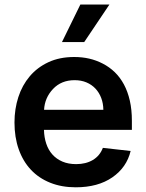

<svg xmlns="http://www.w3.org/2000/svg" viewBox="-20 -799 633 830"><path d="M42.6 -269.5Q42.6 -327.8 59.3 -379.3Q76 -430.8 108.7 -469.3Q141.3 -507.8 189.5 -530.2Q237.6 -552.6 300.8 -552.6Q335.2 -552.6 365.6 -545.6Q396 -538.7 424.7 -523.8Q453.1 -509.2 476.2 -486.9Q499.3 -464.5 515.8 -433.8Q532.3 -403.1 541.2 -364Q550.1 -324.9 550.1 -277V-237.6H170.1Q170.8 -205.3 179.9 -178.1Q188.9 -150.9 206.5 -131.2Q224.1 -111.5 249.8 -100.5Q275.6 -89.5 309.3 -89.5Q351.2 -89.5 381.4 -107.4Q411.6 -125.4 424.7 -159.8L544.7 -146.3Q527.7 -75.3 465.6 -32.3Q403.4 10.7 307.5 10.7Q246.1 10.7 196.9 -9.1Q147.7 -28.8 113.5 -65.3Q79.2 -101.9 60.9 -153.8Q42.6 -205.6 42.6 -269.5ZM170.5 -324.2H426.8Q426.5 -351.9 417.6 -375.4Q408.7 -398.8 392.6 -416Q376.4 -433.2 353.7 -442.8Q331 -452.4 302.6 -452.4Q245 -452.4 209.2 -414.4Q173.3 -376.4 170.5 -324.2ZM247.9 -617.2 327.4 -779.5H453.1L344.1 -617.2Z"/></svg>

Font: Inter P Semi Bold
Style: Regular
Weight: 600
Designer: Rasmus Andersson
Foundry: rsms
Version: Version 3.018;git-588b23468